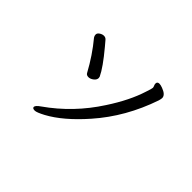

<svg xmlns="http://www.w3.org/2000/svg" viewBox="-131 -962 1262 1262"><g transform="rotate(45 500.0 -330.5)"><path d="M377 -383Q358 -383 351 -397Q293 -504 219 -593Q212 -603 212 -615Q212 -628 227 -638Q242 -648 257 -648Q273 -648 283 -635.5Q293 -623 313 -600Q400 -496 427 -438Q429 -431 429 -427Q429 -410 411.5 -396.5Q394 -383 377 -383ZM283 22Q261 22 261 9Q261 -5 293 -27Q470 -151 589 -336Q676 -469 712 -584Q726 -625 726 -633Q726 -640 722 -648.5Q718 -657 718 -665Q718 -683 738 -683Q749 -683 768 -676Q817 -658 817 -629Q817 -621 812 -603Q734 -374 584 -204Q462 -65 349 -4Q300 22 283 22Z"/></g></svg>

Font: LXGW WenKai Lite Medium
Style: Regular
Weight: 500
Designer: LXGW / Fontworks Inc.
Foundry: LXGW / Fontworks Inc.
Version: Version 1.511; March 25, 2025